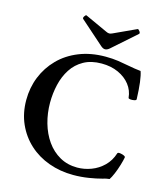

<svg xmlns="http://www.w3.org/2000/svg" viewBox="-128 -968 926 1078"><g transform="rotate(15 335.5 -429.5)"><path d="M399 13Q323.3 13 256.9 -11Q190.5 -35 141.3 -80Q92 -125 64 -187.5Q36 -250 36 -326Q36 -398 61.4 -461Q86.8 -524 134.5 -572.5Q182.2 -621 250.6 -648.5Q319 -676 404 -676Q444.9 -676 478.4 -671Q512 -666 544.5 -659.5Q576.9 -653 614 -649Q622 -627 627 -587.5Q632 -548 634 -490Q634 -483.9 622.5 -481.4Q611 -479 600 -480Q589 -481 588 -486Q584.2 -528 558.6 -561Q533 -594 490.3 -613.5Q447.7 -633 392.7 -633Q332 -633 289 -608.9Q246 -584.9 219.5 -543.9Q193 -503 181 -451.6Q169 -400.3 169 -346Q169 -285 185 -228.5Q201 -172 232 -128Q263 -84 308 -58.5Q353 -33 409.9 -33Q451 -33 491 -48Q531 -63 562 -93.4Q592.9 -123.7 607 -168Q609 -175 623 -173Q637 -171 647 -166Q654 -163 654 -157Q651 -140 642.5 -111.5Q634 -83 623 -57Q612 -31 603 -18Q596 -17 587.1 -15.7Q578.2 -14.3 564.5 -9.9Q532 -1 488.4 6Q444.7 13 399 13ZM389 -715Q378 -715 365 -726L227 -848Q222 -853 229 -863.5Q236 -874 240 -872L371 -812Q381 -807 389 -807Q397 -807 407 -812L537 -872Q542 -874 549.5 -863.5Q557 -853 552 -848L414 -726Q401 -715 389 -715Z"/></g></svg>

Font: Junicode VF
Style: Regular
Weight: 400
Designer: Peter S. Baker
Version: Version 2.213